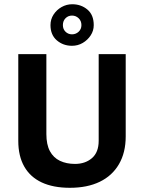

<svg xmlns="http://www.w3.org/2000/svg" viewBox="-20 -866 676 901"><path d="M307.9 15.3Q230.1 15.3 175.9 -9.9Q121.8 -35.2 93.8 -84.5Q65.8 -133.7 65.8 -204.7V-612H197.6V-237.1Q197.6 -187.5 214.2 -156.7Q230.8 -125.8 261.3 -111.3Q291.7 -96.8 332 -96.8Q379.9 -96.8 411.5 -123.9Q443.1 -151.1 443.1 -205.7V-612H569.9V-226Q569.9 -150 538.3 -95.7Q506.7 -41.3 448.2 -13Q389.7 15.3 307.9 15.3ZM419.9 -748.1Q419.9 -721.9 405.5 -699.9Q391.1 -677.9 368.2 -664.5Q345.2 -651.1 317.9 -651.1Q276.3 -651.1 246.6 -676.7Q216.9 -702.3 216.9 -748.1Q216.9 -775.3 231.3 -797.6Q245.7 -819.8 268.9 -832.9Q292.1 -846.1 318.9 -846.1Q360.5 -846.1 390.2 -821.1Q419.9 -796.1 419.9 -748.1ZM275.1 -748.1Q275.1 -729.3 287.5 -717.1Q299.9 -704.9 317.9 -704.9Q335.9 -704.9 349 -717.1Q362.1 -729.3 362.1 -748.1Q362.1 -767.9 349 -780.4Q335.9 -792.9 317.9 -792.9Q299.9 -792.9 287.5 -780.4Q275.1 -767.9 275.1 -748.1Z"/></svg>

Font: Ancizar Sans Thin
Style: Regular
Weight: 100
Designer: Cesar Puertas, Viviana Monsalve, Julian Moncada, Julian Prieto, Jose Castro, Mariel Hernandez, Felipe Aragon, Sara Alarc
Version: Version 8.100